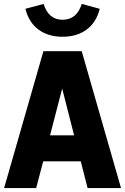

<svg xmlns="http://www.w3.org/2000/svg" viewBox="-20 -962 640 982"><path d="M1 0 202 -700H398L599 0H428L393 -137H201L165 0ZM236 -270H359L298 -509ZM300 -774Q226 -774 176.5 -811Q127 -848 110 -917L203 -942Q228 -861 300 -861Q373 -861 398 -942L490 -917Q473 -848 423.5 -811Q374 -774 300 -774Z"/></svg>

Font: Red Hat Mono
Style: Bold
Weight: 700
Monospace: yes
Designer: Pentagram, MCKL
Foundry: Pentagram, MCKL
Version: Version 1.023; ttfautohint (v1.8.3)